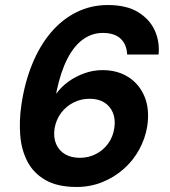

<svg xmlns="http://www.w3.org/2000/svg" viewBox="-20 -732 675 764"><path d="M285 12Q209 12 161 -15.5Q113 -43 89 -89.5Q65 -136 60.5 -194Q56 -252 65 -314Q78 -403 108 -476.5Q138 -550 182.5 -602.5Q227 -655 284.5 -683.5Q342 -712 409 -712Q483 -712 529 -684Q575 -656 595.5 -611.5Q616 -567 611 -515H486Q484 -556 459.5 -578.5Q435 -601 389 -601Q346 -601 310 -575Q274 -549 247.5 -497Q221 -445 205 -368Q205 -366 204.5 -363.5Q204 -361 204 -359Q223 -386 252 -407Q281 -428 316 -440.5Q351 -453 388 -453Q447 -453 490.5 -425.5Q534 -398 555 -348Q576 -298 566 -230Q558 -181 534 -137Q510 -93 472 -59.5Q434 -26 386.5 -7Q339 12 285 12ZM298 -104Q332 -104 361.5 -119Q391 -134 410.5 -161Q430 -188 435 -223Q440 -258 429 -284Q418 -310 394.5 -324.5Q371 -339 337 -339Q302 -339 272.5 -324Q243 -309 223 -282.5Q203 -256 197 -220Q192 -185 203.5 -158.5Q215 -132 239.5 -118Q264 -104 298 -104Z"/></svg>

Font: DM Sans 10pt
Style: Bold Italic
Weight: 700
Italic angle: -10°
Version: Version 4.004;gftools[0.9.30]